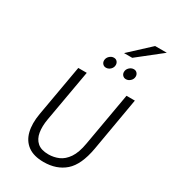

<svg xmlns="http://www.w3.org/2000/svg" viewBox="-262 -1242 1229 1383"><g transform="rotate(30 353.0 -551.0)"><path d="M329.5 12Q247 12 198.5 -23.5Q150 -59 134 -123.2Q118 -187.5 133 -273.5L208 -700H278.5L202.5 -269Q191.5 -206 199.8 -157.2Q208 -108.5 239.8 -80.8Q271.5 -53 332.5 -53Q376.5 -53 416.5 -70.2Q456.5 -87.5 487 -132Q517.5 -176.5 531.5 -258.5L609 -700H678.5L601.5 -255.5Q575.5 -109 506.2 -48.5Q437 12 329.5 12ZM545 -801Q528.5 -801 517.8 -812.2Q507 -823.5 507 -839.5Q507 -861.5 523.5 -877Q540 -892.5 560 -892.5Q577 -892.5 587.2 -881Q597.5 -869.5 597.5 -853.5Q597.5 -832 581.2 -816.5Q565 -801 545 -801ZM379 -801Q362.5 -801 352 -812.2Q341.5 -823.5 341.5 -839.5Q341.5 -861 357.8 -876.8Q374 -892.5 394 -892.5Q411.5 -892.5 421.5 -881Q431.5 -869.5 431.5 -853.5Q431.5 -832 415.5 -816.5Q399.5 -801 379 -801ZM440 -957.5 608.5 -1113.5H705.5L508 -957.5Z"/></g></svg>

Font: Overpass Light
Style: Italic
Weight: 300
Italic angle: -10°
Designer: Delve Withrington, Dave Bailey, Thomas Jockin
Foundry: Delve Fonts LLC
Version: Version 4.000; ttfautohint (v1.8.3)